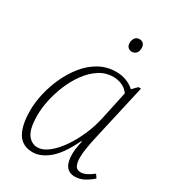

<svg xmlns="http://www.w3.org/2000/svg" viewBox="-183 -846 863 957"><g transform="rotate(30 248.5 -367.5)"><path d="M155 10Q96 10 68.5 -34.5Q41 -79 41 -165Q41 -212 53 -264Q65 -316 88 -366Q111 -416 144.5 -457Q178 -498 221.5 -522Q265 -546 318 -546Q351 -546 378 -535Q405 -524 423 -507L450 -535H465L390 -203Q384 -176 378.5 -143.5Q373 -111 373 -87Q373 -57 381.5 -40Q390 -23 412 -23Q442 -23 483 -56L497 -36Q476 -17 451 -3.5Q426 10 398 10Q331 10 331 -81Q331 -99 334 -118.5Q337 -138 342 -159H338Q293 -66 246.5 -28Q200 10 155 10ZM164 -23Q193 -23 224.5 -47Q256 -71 285 -112Q314 -153 337 -204.5Q360 -256 372 -311L407 -474Q393 -495 369 -506Q345 -517 318 -517Q273 -517 236.5 -493Q200 -469 171.5 -430Q143 -391 123.5 -344Q104 -297 94 -250Q84 -203 84 -163Q84 -86 106.5 -54.5Q129 -23 164 -23ZM333 -671Q320 -671 311 -679.5Q302 -688 302 -704Q302 -722 311 -733.5Q320 -745 336 -745Q350 -745 358.5 -736.5Q367 -728 367 -712Q367 -690 356.5 -680.5Q346 -671 333 -671Z"/></g></svg>

Font: Noto Serif ExtraLight
Style: Italic
Weight: 200
Italic angle: -12°
Designer: Monotype Design Team
Foundry: Monotype Imaging Inc.
Version: Version 2.014; ttfautohint (v1.8.4.7-5d5b)